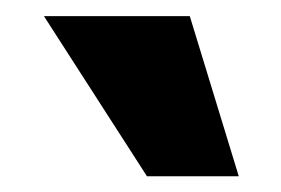

<svg xmlns="http://www.w3.org/2000/svg" viewBox="-20 -830 356 243"><path d="M166 -606.9 35.6 -809.6H220.2L282.2 -606.9Z"/></svg>

Font: Oswald
Style: Heavy
Weight: 800
Designer: Vernon Adams
Foundry: Vernon Adams
Version: 3.0; ttfautohint (v0.95) -l 8 -r 50 -G 200 -x 0 -w "G" -W -c